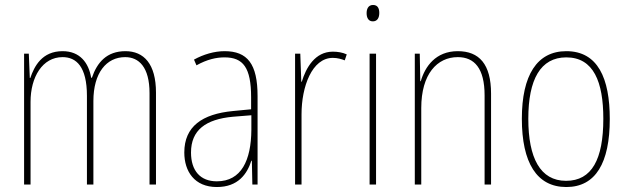

<svg xmlns="http://www.w3.org/2000/svg" viewBox="-20 -809 2526 773"><path d="M485 -603C410 -603 371 -558 350 -496H347C337 -556 302 -603 232 -603C149 -603 118 -542 102 -495H100L96 -593H77V-66H103V-399C103 -499 151 -579 232 -579C287 -579 330 -541 330 -423V-66H356V-402C356 -515 408 -579 484 -579C539 -579 582 -539 582 -434V-66H608V-436C608 -552 559 -603 485 -603Z M884 -603C843 -603 799 -590 761 -569L771 -546C814 -570 851 -578 884 -578C959 -578 991 -537 991 -417V-369L918 -362C794 -350 722 -300 722 -195C722 -119 763 -56 853 -56C939 -56 975 -109 992 -162H994L996 -66H1017V-422C1017 -552 976 -603 884 -603ZM918 -339 992 -345V-286C991 -164 952 -79 853 -79C787 -79 749 -121 749 -195C749 -285 808 -329 918 -339Z M1320 -601C1248 -601 1212 -536 1195 -480H1193L1189 -593H1168V-66H1194V-349C1194 -460 1236 -576 1320 -576C1339 -576 1355 -571 1368 -566L1376 -590C1359 -598 1339 -601 1320 -601Z M1482 -789C1462 -789 1456 -772 1456 -756C1456 -738 1463 -723 1481 -723C1499 -723 1507 -737 1507 -757C1507 -773 1502 -789 1482 -789ZM1494 -593H1468V-66H1494Z M1823 -603C1734 -603 1691 -541 1674 -482H1672L1670 -593H1650V-66H1676V-374C1676 -511 1740 -579 1823 -579C1890 -579 1931 -534 1931 -425V-66H1957V-432C1957 -551 1909 -603 1823 -603Z M2435 -330C2435 -494 2387 -603 2260 -603C2142 -603 2081 -506 2081 -331C2081 -154 2141 -56 2260 -56C2378 -56 2435 -153 2435 -330ZM2107 -331C2107 -489 2156 -578 2260 -578C2370 -578 2409 -479 2409 -331C2409 -168 2363 -81 2259 -81C2155 -81 2107 -173 2107 -331Z"/></svg>

Font: Noto Sans Malayalam UI Condensed Thin
Style: Regular
Weight: 100
Width: 3
Designer: Jelle Bosma - Monotype Design Team
Foundry: Monotype Imaging Inc.
Version: Version 2.104